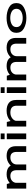

<svg xmlns="http://www.w3.org/2000/svg" viewBox="2466 -3276 814 5787"><g transform="rotate(-90 2873.5 -383.0)"><path d="M82.5 0H256V-468L220 -585H82.5ZM636.5 0H809.5V-310Q809.5 -451.5 734 -521.2Q658.5 -591 510 -591Q367.5 -591 257 -502.2Q146.5 -413.5 146.5 -299L253.5 -276.5Q253.5 -369 312.5 -423.2Q371.5 -477.5 463.5 -477.5Q550.5 -477.5 593.5 -430.2Q636.5 -383 636.5 -290.5ZM1187.5 0H1360.5V-310Q1360.5 -450.5 1286.5 -520.8Q1212.5 -591 1064.5 -591Q921.5 -591 811 -500.2Q700.5 -409.5 700.5 -299L808.5 -276.5Q808.5 -369 867.2 -423.2Q926 -477.5 1017.5 -477.5Q1105 -477.5 1146.2 -430.2Q1187.5 -383 1187.5 -290.5Z M1570.5 0H1743.5V-586H1570.5ZM1570.5 -769.5V-651.5H1743.5V-769.5Z M1953 0H2126V-445L2090 -585H1953ZM2580.5 0H2753.5V-302Q2753.5 -454 2666.2 -522.8Q2579 -591.5 2428 -591.5Q2252 -591.5 2142.5 -494.8Q2033 -398 2033 -319.5L2116.5 -258Q2116.5 -354 2192.2 -416Q2268 -478 2373 -478Q2473 -478 2526.8 -433Q2580.5 -388 2580.5 -288.5Z M2963.5 0H3136.5V-586H2963.5ZM2963.5 -769.5V-651.5H3136.5V-769.5Z M3346 0H3519.5V-468L3483.5 -585H3346ZM3900 0H4073V-310Q4073 -451.5 3997.5 -521.2Q3922 -591 3773.5 -591Q3631 -591 3520.5 -502.2Q3410 -413.5 3410 -299L3517 -276.5Q3517 -369 3576 -423.2Q3635 -477.5 3727 -477.5Q3814 -477.5 3857 -430.2Q3900 -383 3900 -290.5ZM4451 0H4624V-310Q4624 -450.5 4550 -520.8Q4476 -591 4328 -591Q4185 -591 4074.5 -500.2Q3964 -409.5 3964 -299L4072 -276.5Q4072 -369 4130.8 -423.2Q4189.5 -477.5 4281 -477.5Q4368.5 -477.5 4409.8 -430.2Q4451 -383 4451 -290.5Z M5225.5 4.5Q5406.5 4.5 5540.2 -70.2Q5674 -145 5674 -296Q5674 -447.5 5540.2 -519.8Q5406.5 -592 5225.5 -592Q5045 -592 4911 -519.8Q4777 -447.5 4777 -296Q4777 -145 4911 -70.2Q5045 4.5 5225.5 4.5ZM5225.5 -106Q5112 -106 5031 -153.2Q4950 -200.5 4950 -294.5Q4950 -389.5 5031 -435.5Q5112 -481.5 5225.5 -481.5Q5339.5 -481.5 5420.2 -435.5Q5501 -389.5 5501 -294.5Q5501 -200.5 5420.2 -153.2Q5339.5 -106 5225.5 -106Z"/></g></svg>

Font: Anybody ExtraExpanded SemiBold
Style: Regular
Weight: 600
Width: 8
Version: Version 1.113;gftools[0.9.25]